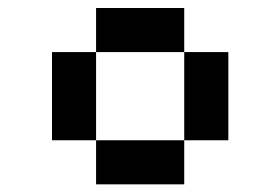

<svg xmlns="http://www.w3.org/2000/svg" viewBox="-20 -798 707 484"><path d="M444.4 -666.7H222.2V-777.8H444.4ZM555.6 -444.4H444.4V-666.7H555.6ZM222.2 -444.4H111.1V-666.7H222.2ZM444.4 -333.3H222.2V-444.4H444.4Z"/></svg>

Font: Pixeloid Mono
Style: Regular
Weight: 400
Monospace: yes
Designer: GGBotNet
Foundry: GGBotNet
Version: 0.5